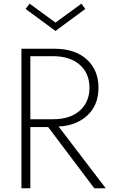

<svg xmlns="http://www.w3.org/2000/svg" viewBox="-20 -1012 611 1032"><path d="M95.2 0V-750H272.9Q382.8 -750 446 -692.9Q509.3 -635.7 509.3 -540.5Q509.3 -446.8 449.5 -391.6Q389.6 -336.4 294.9 -332L548.3 0H486.8L238.8 -329.1H143.1V0ZM264.6 -710H143.1V-371.1H264.6Q356.4 -371.1 408.7 -417.2Q460.9 -463.4 460.9 -540.5Q460.9 -617.7 408.7 -663.8Q356.4 -710 264.6 -710ZM278.3 -845.7 117.7 -963.9 139.2 -992.2 278.3 -890.6 417.5 -992.2 438.5 -963.9Z"/></svg>

Font: Spartan MB Light
Style: Regular
Weight: 300
Designer: Matt Bailey, Mirko Velimirovic
Foundry: Matt Bailey
Version: Version 1.005